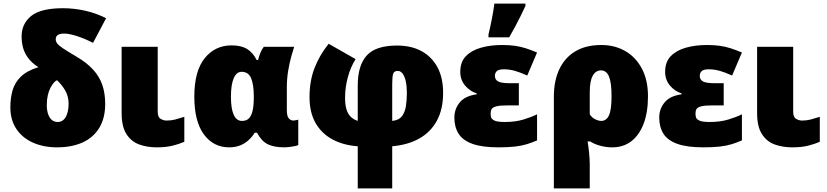

<svg xmlns="http://www.w3.org/2000/svg" viewBox="-20 -815 4628 1075"><path d="M333 -769Q395 -769 457 -755Q519 -741 574 -713L501 -575Q452 -600 409 -613.5Q366 -627 340 -627Q315 -627 303.5 -619Q292 -611 292 -595Q292 -583 300.5 -571.5Q309 -560 334 -543.5Q359 -527 408 -498Q466 -464 501.5 -425Q537 -386 553 -339Q569 -292 569 -234Q569 -153 535.5 -98.5Q502 -44 441.5 -17Q381 10 300 10Q225 10 165.5 -16Q106 -42 72 -92.5Q38 -143 38 -214Q38 -266 50.5 -309.5Q63 -353 97 -386Q131 -419 195 -439Q159 -462 138.5 -489Q118 -516 109.5 -546.5Q101 -577 101 -611Q101 -682 154.5 -725.5Q208 -769 333 -769ZM299 -366Q290 -362 280.5 -351Q271 -340 262 -322.5Q253 -305 247.5 -281Q242 -257 242 -225Q242 -199 249 -177.5Q256 -156 269.5 -144Q283 -132 303 -132Q322 -132 335.5 -144Q349 -156 356.5 -179.5Q364 -203 364 -235Q364 -277 344.5 -309.5Q325 -342 299 -366Z M863 -190Q863 -159 879.5 -149.5Q896 -140 912 -140Q938 -140 959.5 -145.5Q981 -151 1012 -161V-21Q982 -8 945 1Q908 10 858 10Q803 10 758.5 -6.5Q714 -23 687.5 -65Q661 -107 661 -181V-553H863Z M1335 -138Q1360 -138 1374 -152.5Q1388 -167 1394.5 -196Q1401 -225 1401 -270V-275Q1401 -341 1386 -377Q1371 -413 1333 -413Q1304 -413 1288.5 -377Q1273 -341 1273 -273Q1273 -207 1288.5 -172.5Q1304 -138 1335 -138ZM1263 10Q1175 10 1121.5 -62.5Q1068 -135 1068 -274Q1068 -417 1126 -489Q1184 -561 1277 -561Q1330 -561 1363 -541Q1396 -521 1417 -479H1425Q1429 -496 1437 -517Q1445 -538 1457 -553H1627Q1620 -532 1610.5 -497.5Q1601 -463 1593.5 -419Q1586 -375 1586 -324V-199Q1586 -164 1597 -152Q1608 -140 1623 -140Q1629 -140 1637.5 -142Q1646 -144 1650 -145V-3Q1646 0 1631.5 3Q1617 6 1600.5 8Q1584 10 1574 10Q1513 10 1478 -8Q1443 -26 1419 -72H1406Q1393 -50 1372.5 -31Q1352 -12 1325 -1Q1298 10 1263 10Z M1971 -484Q1943 -440 1927.5 -382.5Q1912 -325 1912 -268Q1912 -232 1919 -206Q1926 -180 1941.5 -163.5Q1957 -147 1983 -138V-336Q1983 -449 2033.5 -504.5Q2084 -560 2203 -560Q2283 -560 2340.5 -528.5Q2398 -497 2429.5 -438Q2461 -379 2461 -295Q2461 -204 2426.5 -140Q2392 -76 2328.5 -40Q2265 -4 2176 4V240H1983V4Q1901 -2 1840.5 -35Q1780 -68 1746.5 -127Q1713 -186 1713 -271Q1713 -360 1740 -431.5Q1767 -503 1820 -570ZM2207 -418Q2186 -418 2181 -401Q2176 -384 2176 -343V-138Q2214 -142 2231 -165Q2248 -188 2253 -223Q2258 -258 2258 -294Q2258 -332 2252 -359.5Q2246 -387 2234.5 -402.5Q2223 -418 2207 -418Z M2885 -349V-225H2823Q2779 -225 2758.5 -219.5Q2738 -214 2732.5 -204Q2727 -194 2727 -179Q2727 -170 2729.5 -159Q2732 -148 2748.5 -140Q2765 -132 2806 -132Q2865 -132 2910 -145.5Q2955 -159 2987 -175V-29Q2960 -17 2931 -8Q2902 1 2864 5.5Q2826 10 2771 10Q2680 10 2625.5 -9.5Q2571 -29 2547.5 -66.5Q2524 -104 2524 -157Q2524 -205 2554 -241.5Q2584 -278 2649 -287V-292Q2611 -304 2584 -336Q2557 -368 2557 -413Q2557 -468 2588.5 -500.5Q2620 -533 2673 -548Q2726 -563 2791 -563Q2832 -563 2863.5 -558.5Q2895 -554 2924.5 -544.5Q2954 -535 2987 -521L2932 -392Q2895 -409 2864 -418Q2833 -427 2801 -427Q2773 -427 2762 -417Q2751 -407 2751 -390Q2751 -369 2769 -359Q2787 -349 2837 -349ZM2715 -622Q2719 -639 2724 -661Q2729 -683 2733.5 -707Q2738 -731 2742 -754Q2746 -777 2748 -795H2922V-782Q2909 -754 2895 -725.5Q2881 -697 2865.5 -668Q2850 -639 2831 -606H2715Z M3608 -276Q3608 -186 3583.5 -122Q3559 -58 3514.5 -24Q3470 10 3408 10Q3374 10 3340.5 1Q3307 -8 3285 -23H3270Q3274 0 3278 37.5Q3282 75 3282 107V240H3081V-273Q3081 -362 3111.5 -427Q3142 -492 3201 -527.5Q3260 -563 3347 -563Q3422 -563 3481 -529Q3540 -495 3574 -430.5Q3608 -366 3608 -276ZM3345 -421Q3315 -421 3298.5 -390.5Q3282 -360 3282 -299V-175Q3293 -157 3312 -147.5Q3331 -138 3346 -138Q3375 -138 3389.5 -169Q3404 -200 3404 -276Q3404 -353 3389.5 -387Q3375 -421 3345 -421Z M4032 -349V-225H3970Q3926 -225 3905.5 -219.5Q3885 -214 3879.5 -204Q3874 -194 3874 -179Q3874 -170 3876.5 -159Q3879 -148 3895.5 -140Q3912 -132 3953 -132Q4012 -132 4057 -145.5Q4102 -159 4134 -175V-29Q4107 -17 4078 -8Q4049 1 4011 5.5Q3973 10 3918 10Q3827 10 3772.5 -9.5Q3718 -29 3694.5 -66.5Q3671 -104 3671 -157Q3671 -205 3701 -241.5Q3731 -278 3796 -287V-292Q3758 -304 3731 -336Q3704 -368 3704 -413Q3704 -468 3735.5 -500.5Q3767 -533 3820 -548Q3873 -563 3938 -563Q3979 -563 4010.5 -558.5Q4042 -554 4071.5 -544.5Q4101 -535 4134 -521L4079 -392Q4042 -409 4011 -418Q3980 -427 3948 -427Q3920 -427 3909 -417Q3898 -407 3898 -390Q3898 -369 3916 -359Q3934 -349 3984 -349Z M4421 -190Q4421 -159 4437.5 -149.5Q4454 -140 4470 -140Q4496 -140 4517.5 -145.5Q4539 -151 4570 -161V-21Q4540 -8 4503 1Q4466 10 4416 10Q4361 10 4316.5 -6.5Q4272 -23 4245.5 -65Q4219 -107 4219 -181V-553H4421Z"/></svg>

Font: Noto Sans Display Black
Style: Regular
Weight: 900
Designer: Monotype Design Team
Foundry: Monotype Imaging Inc.
Version: Version 2.003